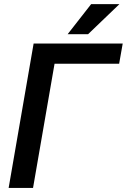

<svg xmlns="http://www.w3.org/2000/svg" viewBox="-20 -925 624 945"><path d="M313 -756.8H413.6L567.9 -904.8H428.7ZM584 -710.9H145.5L22.5 0H142.6L248.5 -611.3H566.4Z"/></svg>

Font: Roboto Medium
Style: Italic
Weight: 500
Italic angle: -12°
Designer: Google
Version: Version 2.137; 2017